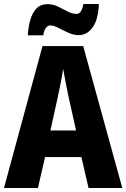

<svg xmlns="http://www.w3.org/2000/svg" viewBox="-20 -947 636 967"><path d="M426 0 390 -156H207L171 0H0L194 -715H399L596 0ZM326 -456Q319 -490 311 -530Q303 -570 298 -600Q294 -571 286 -531Q278 -491 271 -458L234 -290H363ZM120 -769Q122 -807 131.5 -843Q141 -879 162 -902.5Q183 -926 220 -926Q247 -926 272 -914Q297 -902 320 -889.5Q343 -877 366 -877Q391 -877 400 -927H478Q475 -848 446.5 -809Q418 -770 377 -770Q351 -770 324.5 -782Q298 -794 274.5 -806.5Q251 -819 232 -819Q222 -819 212 -807.5Q202 -796 198 -769Z"/></svg>

Font: Noto Sans Arabic UI Cn XBd
Style: Regular
Weight: 800
Width: 3
Designer: Monotype Design Team, Nadine Chahine and Nizar Qandah
Foundry: Monotype Imaging Inc.
Version: Version 2.010; ttfautohint (v1.8.4.7-5d5b)